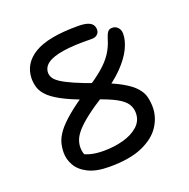

<svg xmlns="http://www.w3.org/2000/svg" viewBox="-128 -835 956 970"><g transform="rotate(-20 350.0 -349.5)"><path d="M300.4 12Q229 12 186 -9.6Q143 -31.2 124 -64.7Q105 -98.2 105.2 -134.4Q105.4 -161 112.2 -186.7Q119 -212.4 140.9 -242Q162.8 -271.6 207.6 -309.2Q252.4 -346.8 328.4 -395.6Q383.6 -430.6 419.7 -461.4Q455.8 -492.2 477.6 -525Q499.4 -557.8 511 -598.2Q518.2 -621.6 526.3 -632.6Q534.4 -643.6 550.4 -643.6Q569.4 -643.6 581.4 -630.2Q593.4 -616.8 593.4 -597Q593.4 -560.6 573 -518.2Q552.6 -475.8 508.9 -430.8Q465.2 -385.8 394.2 -340.4Q332 -301.6 292.4 -271.1Q252.8 -240.6 231.1 -216.2Q209.4 -191.8 201.4 -170.9Q193.4 -150 193.4 -129.8Q193.4 -109 201 -88.8Q208.6 -68.6 227 -43.6L166.4 -112Q194.4 -90.8 226.1 -82.2Q257.8 -73.6 299.8 -73.6Q356 -73.6 405.5 -87.2Q455 -100.8 485.9 -128.7Q516.8 -156.6 516.8 -198.6Q516.8 -224.8 503.2 -246.7Q489.6 -268.6 452.2 -289.4Q414.8 -310.2 343.8 -333.8Q258.4 -362.6 205.7 -388.1Q153 -413.6 126 -438Q99 -462.4 90 -487.6Q81 -512.8 81 -542.6Q83 -621.8 156.4 -666.4Q229.8 -711 389 -711Q423.6 -711 442.4 -704.8Q461.2 -698.6 468.9 -687.4Q476.6 -676.2 476.6 -661Q476.6 -645 464.5 -634.9Q452.4 -624.8 432.4 -625.8Q341 -627.8 282.7 -618.8Q224.4 -609.8 196.8 -590.2Q169.2 -570.6 169.2 -540.4Q169.2 -525.8 177.6 -512Q186 -498.2 208.9 -483.2Q231.8 -468.2 273.6 -449.8Q315.4 -431.4 381.6 -407.8Q459.2 -380 504.7 -354.3Q550.2 -328.6 572.3 -303.3Q594.4 -278 600.7 -251.5Q607 -225 607 -196.4Q607 -143.4 575.8 -95.5Q544.6 -47.6 477 -17.8Q409.4 12 300.4 12Z"/></g></svg>

Font: Shantell Sans Light
Style: Regular
Weight: 300
Designer: Stephen Nixon, Anya Danilova, Shantell Martin
Foundry: Arrow Type
Version: Version 1.011;[c5ecc13dd]